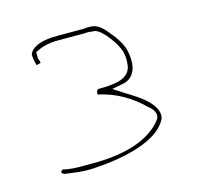

<svg xmlns="http://www.w3.org/2000/svg" viewBox="-61 -709 475 460"><g transform="rotate(-15 176.0 -479.5)"><path d="M44 -330C38 -325 44 -322 48 -320C73 -317 91 -313 122 -315C200 -320 280 -339 305 -384C314 -400 303 -419 289 -433C276 -446 257 -458 239 -469L211 -487L242 -493C266 -499 280 -524 270 -567C268 -577 260 -594 245 -612C223 -640 213 -648 182 -644H116C80 -644 56 -636 47 -619C45 -615 47 -604 50 -592V-591C50 -590 50 -589 55 -590C63 -593 63 -589 58 -604V-619L59 -620C75 -628 91 -633 116 -633H181C188 -634 199 -633 205 -632H207C226 -627 256 -584 260 -565C262 -556 263 -548 262 -538C261 -496 212 -498 199 -496H198C189 -496 182 -496 177 -495C174 -492 173 -486 174 -483C216 -475 255 -451 282 -424C283 -423 306 -408 296 -389C260 -341 189 -327 122 -327C96 -327 79 -326 58 -329L48 -331C45 -331 47 -332 45 -330ZM55 -587H56ZM181 -633Z"/></g></svg>

Font: Stray Cat
Style: Hl
Weight: 100
Version: Version 1.0